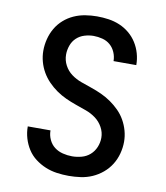

<svg xmlns="http://www.w3.org/2000/svg" viewBox="-84 -813 768 890"><g transform="rotate(10 300.0 -367.5)"><path d="M299 8Q271 8 243 4Q215 0 189.5 -10.5Q164 -21 141.5 -38Q119 -55 104 -78.5Q89 -102 81 -129Q73 -156 73 -184Q73 -184 73 -184.5Q73 -185 73 -185H180Q180 -185 180 -185Q180 -185 180 -184Q180 -162 189.5 -141.5Q199 -121 216 -108Q233 -95 255 -89.5Q277 -84 299 -84Q321 -84 343.5 -90Q366 -96 383 -111Q400 -126 409 -147.5Q418 -169 418 -192Q418 -218 405 -241.5Q392 -265 371 -280.5Q350 -296 325 -305Q300 -314 275.5 -322.5Q251 -331 227 -342Q203 -353 181.5 -368Q160 -383 141.5 -402Q123 -421 110 -443.5Q97 -466 90 -491.5Q83 -517 83 -543Q83 -571 90 -598.5Q97 -626 111 -650Q125 -674 146 -692.5Q167 -711 192.5 -722.5Q218 -734 246 -738.5Q274 -743 301 -743Q329 -743 356 -739Q383 -735 408 -724.5Q433 -714 454 -696.5Q475 -679 489.5 -656Q504 -633 511.5 -606.5Q519 -580 519 -553Q519 -553 519 -552.5Q519 -552 519 -552H412Q412 -552 412 -552Q412 -552 412 -552Q412 -573 403.5 -593Q395 -613 379.5 -626.5Q364 -640 343 -645.5Q322 -651 301 -651Q280 -651 258.5 -644.5Q237 -638 221 -623Q205 -608 197.5 -586.5Q190 -565 190 -544Q190 -517 202.5 -493.5Q215 -470 236 -454.5Q257 -439 282 -430Q307 -421 332 -412.5Q357 -404 381 -393Q405 -382 426.5 -367Q448 -352 466.5 -333.5Q485 -315 498 -292Q511 -269 518 -243.5Q525 -218 525 -192Q525 -164 517.5 -136Q510 -108 495 -84Q480 -60 458 -41.5Q436 -23 410 -11.5Q384 0 355.5 4Q327 8 299 8Z"/></g></svg>

Font: Zed Mono Semibold Extended
Style: Regular
Weight: 600
Width: 7
Monospace: yes
Designer: Belleve Invis
Foundry: Belleve Invis
Version: Version 1.0.0; ttfautohint (v1.8.4)